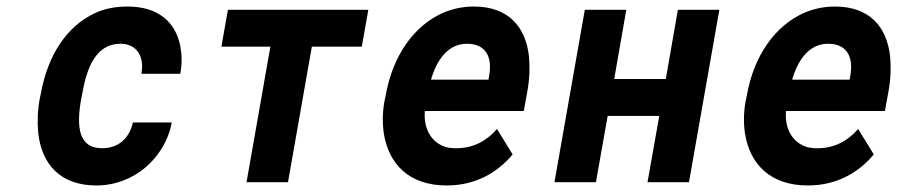

<svg xmlns="http://www.w3.org/2000/svg" viewBox="-20 -558 2753 588"><path d="M229 -257 232 -271C246 -353 275 -424 349 -424C398 -424 423 -386 413 -332H532C538 -363 537 -392 532 -418C517 -491 464 -538 371 -538C334 -538 301 -532 271 -518C187 -479 127 -393 105 -271L102 -257C95 -220 94 -184 97 -152C107 -57 163 10 275 10C334 10 386 -12 424 -44C460 -74 495 -122 506 -183H387C376 -133 341 -104 293 -104C218 -104 214 -174 229 -257Z M1088 -415 1108 -528H678L658 -415H808L735 0H862L935 -415Z M1550 -85 1502 -163C1471 -127 1430 -104 1377 -104C1360 -104 1346 -106 1334 -112C1299 -128 1277 -165 1281 -218H1584L1595 -278C1602 -317 1603 -353 1600 -385C1590 -476 1537 -538 1431 -538C1397 -538 1365 -531 1335 -518C1249 -479 1183 -390 1161 -265L1157 -246C1151 -211 1151 -177 1156 -146C1172 -54 1234 10 1348 10C1436 10 1503 -29 1550 -85ZM1478 -326 1476 -314H1300C1317 -373 1351 -424 1410 -424C1465 -424 1489 -387 1478 -326Z M2090 0 2183 -528H2056L2019 -316H1861L1898 -528H1771L1678 0H1805L1841 -203H1999L1963 0Z M2656 -85 2608 -163C2577 -127 2536 -104 2483 -104C2466 -104 2452 -106 2440 -112C2405 -128 2383 -165 2387 -218H2690L2701 -278C2708 -317 2709 -353 2706 -385C2696 -476 2643 -538 2537 -538C2503 -538 2471 -531 2441 -518C2355 -479 2289 -390 2267 -265L2263 -246C2257 -211 2257 -177 2262 -146C2278 -54 2340 10 2454 10C2542 10 2609 -29 2656 -85ZM2584 -326 2582 -314H2406C2423 -373 2457 -424 2516 -424C2571 -424 2595 -387 2584 -326Z"/></svg>

Font: Asimov
Style: NarIt
Weight: 500
Designer: Google
Version: Version 2.000980; 2014